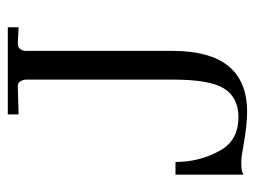

<svg xmlns="http://www.w3.org/2000/svg" viewBox="-100 -537 647 487"><g transform="rotate(-90 223.5 -293.5)"><path d="M23.9 -171.9H56.2Q56.2 -112.3 83 -63Q108.4 -12.2 169.9 -12.2Q220.2 -12.2 243.2 -49.8Q265.1 -85.9 265.1 -179.2V-550.8Q265.1 -558.1 259.8 -566.9Q253.4 -573.2 246.1 -571.8L176.8 -569.8V-597.2H397.9V-569.8L357.9 -571.8H356Q347.2 -571.8 342.8 -565.9Q337.9 -559.6 337.9 -551.8V-179.2Q337.9 9.8 183.1 9.8Q150.9 9.8 101.1 1Q68.4 -4.9 59.1 -4.9H50.8Q29.8 -4.9 23.9 1Z"/></g></svg>

Font: Unna Light
Style: Regular
Weight: 300
Designer: Jorge de Buen Unna
Foundry: Omnibus-Type
Version: Version 2.007;PS 002.007;hotconv 1.0.88;makeotf.lib2.5.64775